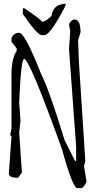

<svg xmlns="http://www.w3.org/2000/svg" viewBox="-20 -960 504 1001"><path d="M367.2 -858.9Q399.9 -858.9 399.9 -792L387.2 -751L391.1 -641.1L424.8 -121.1L418 -94.2L431.2 -13.2Q418 18.1 403.8 21H383.8Q358.9 21 303.2 -182.1Q138.2 -640.1 106.9 -653.8Q88.9 -653.8 80.1 -424.8L86.9 -330.1L80.1 -269L94.2 -60.1L74.2 -33.2H66.9Q30.8 -33.2 25.9 -53.2L40 -249L33.2 -255.9L40 -290V-573.2Q40 -653.8 66.9 -694.8V-708L40 -742.2V-762.2Q53.2 -789.1 80.1 -789.1Q109.9 -789.1 194.8 -573.2Q235.8 -494.1 316.9 -229L371.1 -121.1H377V-194.8L339.8 -704.1L346.2 -797.9L339.8 -832Q345.2 -852.1 367.2 -858.9ZM198.2 -776.9Q173.3 -776.9 99.1 -887.7V-917H106.4L133.3 -898.9Q196.3 -855 198.2 -847.7H206.5Q221.2 -851.1 248.5 -877Q257.3 -939.9 324.2 -939.9L315.4 -918Q240.2 -776.9 212.4 -776.9Z"/></svg>

Font: Loved by the King
Style: Regular
Weight: 400
Designer: Kimberly Geswein
Foundry: Kimberly Geswein
Version: Version 1.002 2006